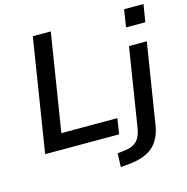

<svg xmlns="http://www.w3.org/2000/svg" viewBox="-128 -841 1125 1156"><g transform="rotate(-15 434.5 -263.5)"><path d="M63 0 175 -705H287L190 -97H539L524 0ZM731 -611 748 -720H869L851 -611ZM483 193 486 108 536 102Q579 97 605 73Q631 49 640 -1L719 -498H830L751 -3Q745 41 729 75Q713 109 688 132Q663 155 625.5 169Q588 183 537 188Z"/></g></svg>

Font: Nunito Sans 7pt SemiBold
Style: Italic
Weight: 600
Italic angle: -9°
Designer: Vernon Adams
Foundry: Vernon Adams
Version: Version 3.101;gftools[0.9.27]